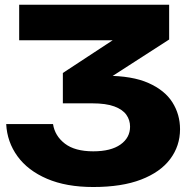

<svg xmlns="http://www.w3.org/2000/svg" viewBox="-20 -591 789 793"><path d="M59.2 -571.4H678.6V-427.8L351.2 -216.8L330.8 -278H418.2Q526.4 -278 593.6 -248Q660.8 -218 692.2 -168.1Q723.6 -118.2 723.6 -57.4Q723.6 11.6 683 65.8Q642.4 120 562.7 150.7Q483 181.4 365.2 181.4Q253.6 181.4 174.3 147.4Q95 113.4 52.2 54.4Q9.4 -4.6 5.6 -78.6H199Q206.6 -29.6 248 2.2Q289.4 34 365.2 34Q437.8 34 477.5 6Q517.2 -22 517.2 -68Q517.2 -95.2 501.9 -116.9Q486.6 -138.6 452.3 -151.4Q418 -164.2 360.6 -164.2H239.6V-289.6L581.4 -514L603.8 -424.6H59.2Z"/></svg>

Font: Unbounded
Style: Regular
Weight: 400
Designer: Luke Prowse, Jean-Baptiste Morizot, Fátima Lázaro, Florian Runge
Foundry: NaN
Version: Version 1.701;gftools[0.9.28.dev5+ged2979d]